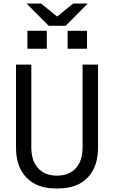

<svg xmlns="http://www.w3.org/2000/svg" viewBox="-20 -1049 640 1079"><path d="M293 10Q188 10 129 -50.5Q70 -111 70 -220V-686H156V-220Q156 -146 194 -104Q232 -62 300 -62Q369 -62 406.5 -104Q444 -146 444 -220V-686H531V-220Q531 -111 472 -50.5Q413 10 307 10ZM254 -904 129 -1029H211L301 -956L391 -1029H473L349 -904ZM134 -775V-876H243V-775ZM360 -775V-876H469V-775Z"/></svg>

Font: Chivo Mono Medium Light
Style: Regular
Weight: 300
Monospace: yes
Version: Version 1.008